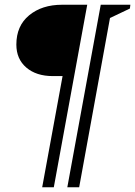

<svg xmlns="http://www.w3.org/2000/svg" viewBox="-20 -680 570 810"><path d="M158 110 244 -359H203Q133 -359 91 -395Q49 -431 49 -492Q49 -571 103 -615.5Q157 -660 242 -660H348L207 110ZM264 110 405 -660H530L528 -644L444 -604L314 110Z"/></svg>

Font: Spectral Medium
Style: Italic
Weight: 500
Italic angle: -10°
Designer: Jean-Baptiste Levee
Foundry: Production Type
Version: Version 2.001